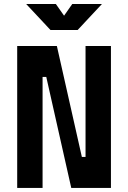

<svg xmlns="http://www.w3.org/2000/svg" viewBox="-20 -918 626 938"><path d="M328.1 0 206.1 -542H188V0H64V-693.4H257.8L379.9 -151.4H397.9V-693.4H522V0ZM226.6 -771.5 107.9 -898.4H252.9L293 -841.3L333 -898.4H478L359.4 -771.5Z"/></svg>

Font: Cascadia Mono PL
Style: Bold
Weight: 700
Monospace: yes
Designer: Aaron Bell
Foundry: Saja Typeworks
Version: Version 2404.023; ttfautohint (v1.8.4)